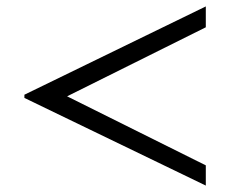

<svg xmlns="http://www.w3.org/2000/svg" viewBox="-20 -554 725 598"><path d="M621 24 56 -249V-259L621 -534V-469L189 -254L621 -39Z"/></svg>

Font: STIX
Style: Regular
Weight: 400
Designer: MicroPress Inc., with final additions and corrections provided by Coen Hoffman, Elsevier (retired)
Version: Version 1.1.1